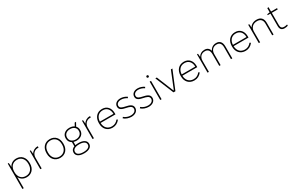

<svg xmlns="http://www.w3.org/2000/svg" viewBox="272 -2601 7239 4716"><g transform="rotate(-30 3891.5 -242.5)"><path d="M92 200H130V-117C165 -40 237 5 329 5H335C473 5 567 -98 567 -250V-270C567 -422 473 -525 335 -525H329C237 -525 165 -479 129 -402C128 -449 124 -494 120 -520H92ZM325 -32C207 -32 130 -120 130 -251V-269C130 -399 207 -488 325 -488H332C450 -488 528 -400 528 -269V-251C528 -120 450 -32 332 -32Z M716 0H754V-303C754 -414 831 -482 921 -482C926 -482 939 -482 944 -482V-520H929C854 -520 786 -479 753 -415C752 -455 748 -496 744 -520H716Z M1280 5H1286C1426 5 1521 -98 1521 -250V-270C1521 -422 1426 -525 1286 -525H1280C1139 -525 1044 -422 1044 -270V-250C1044 -98 1139 5 1280 5ZM1279 -32C1162 -32 1084 -121 1084 -251V-269C1084 -400 1161 -488 1279 -488H1286C1404 -488 1482 -400 1482 -269V-251C1482 -121 1403 -32 1286 -32Z M1634 -336C1634 -271 1667 -219 1721 -188V-70C1662 -48 1626 -5 1626 53V61C1626 148 1711 202 1843 202H1851C1983 202 2068 148 2068 60V53C2068 -35 1983 -89 1851 -89H1843C1810 -89 1782 -86 1758 -81V-174C1781 -166 1807 -161 1836 -161H1843C1961 -161 2045 -233 2045 -336V-350C2045 -396 2029 -435 2000 -464L2058 -570H2019C2000 -540 1988 -517 1974 -488C1940 -512 1895 -525 1843 -525H1836C1717 -525 1634 -453 1634 -350ZM1673 -349C1673 -431 1740 -489 1837 -489H1842C1938 -489 2006 -431 2006 -349V-337C2006 -255 1938 -197 1843 -197H1837C1740 -197 1673 -255 1673 -337ZM1665 54C1665 -14 1733 -53 1844 -53H1850C1960 -53 2029 -14 2029 54V60C2029 126 1961 166 1850 166H1844C1733 166 1665 126 1665 60Z M2198 0H2236V-303C2236 -414 2313 -482 2403 -482C2408 -482 2421 -482 2426 -482V-520H2411C2336 -520 2268 -479 2235 -415C2234 -455 2230 -496 2226 -520H2198Z M2764 5H2770C2854 5 2923 -33 2976 -102L2946 -122C2903 -67 2845 -32 2772 -32H2765C2646 -32 2569 -116 2566 -240V-244H2988V-283C2988 -428 2901 -525 2769 -525H2764C2621 -525 2527 -421 2527 -264V-245C2527 -96 2622 5 2764 5ZM2567 -280C2573 -407 2647 -488 2761 -488H2768C2877 -488 2949 -408 2951 -288V-280Z M3303 6C3414 6 3490 -54 3490 -142C3490 -244 3391 -268 3300 -288C3223 -305 3152 -322 3152 -389C3152 -449 3204 -489 3283 -489C3340 -489 3397 -470 3450 -435L3469 -466C3418 -503 3349 -526 3284 -526C3182 -526 3113 -470 3113 -386C3113 -291 3202 -269 3290 -250C3371 -233 3451 -213 3451 -140C3451 -74 3393 -31 3303 -31C3233 -31 3166 -56 3114 -100L3092 -71C3142 -24 3224 6 3303 6Z M3792 6C3903 6 3979 -54 3979 -142C3979 -244 3880 -268 3789 -288C3712 -305 3641 -322 3641 -389C3641 -449 3693 -489 3772 -489C3829 -489 3886 -470 3939 -435L3958 -466C3907 -503 3838 -526 3773 -526C3671 -526 3602 -470 3602 -386C3602 -291 3691 -269 3779 -250C3860 -233 3940 -213 3940 -140C3940 -74 3882 -31 3792 -31C3722 -31 3655 -56 3603 -100L3581 -71C3631 -24 3713 6 3792 6Z M4137 -624C4154 -624 4168 -637 4168 -656C4168 -673 4154 -687 4137 -687C4118 -687 4105 -673 4105 -656C4105 -637 4118 -624 4137 -624ZM4117 0H4155V-520H4117Z M4492 0H4547L4762 -520H4719L4525 -41H4515L4320 -520H4278Z M5084 5H5090C5174 5 5243 -33 5296 -102L5266 -122C5223 -67 5165 -32 5092 -32H5085C4966 -32 4889 -116 4886 -240V-244H5308V-283C5308 -428 5221 -525 5089 -525H5084C4941 -525 4847 -421 4847 -264V-245C4847 -96 4942 5 5084 5ZM4887 -280C4893 -407 4967 -488 5081 -488H5088C5197 -488 5269 -408 5271 -288V-280Z M5459 0H5497V-313C5497 -420 5561 -489 5660 -489H5666C5749 -489 5791 -434 5791 -334V0H5829V-313C5829 -420 5894 -489 5993 -489H5999C6081 -489 6123 -434 6123 -334V0H6161V-338C6161 -460 6107 -526 6006 -526H6001C5916 -526 5851 -482 5820 -411C5801 -485 5751 -526 5673 -526H5668C5590 -526 5529 -488 5496 -427C5494 -467 5491 -503 5487 -520H5459Z M6537 5H6543C6627 5 6696 -33 6749 -102L6719 -122C6676 -67 6618 -32 6545 -32H6538C6419 -32 6342 -116 6339 -240V-244H6761V-283C6761 -428 6674 -525 6542 -525H6537C6394 -525 6300 -421 6300 -264V-245C6300 -96 6395 5 6537 5ZM6340 -280C6346 -407 6420 -488 6534 -488H6541C6650 -488 6722 -408 6724 -288V-280Z M6912 0H6950V-308C6950 -416 7027 -489 7141 -489H7142C7242 -489 7293 -432 7293 -331V0H7331V-335C7331 -458 7267 -526 7149 -526H7146C7057 -526 6985 -486 6949 -419C6949 -464 6945 -497 6940 -520H6912Z M7645 3C7676 3 7718 -4 7742 -13V-48C7717 -40 7676 -34 7650 -34C7591 -34 7560 -66 7560 -134V-484H7729V-520H7560V-645L7522 -639V-520C7496 -519 7463 -513 7445 -508V-484H7522V-128C7522 -42 7564 3 7645 3Z"/></g></svg>

Font: Fixel Text ExtraLight
Style: Regular
Weight: 200
Width: 4
Designer: AlfaBravo + MacPaw
Foundry: Kyrylo Tkachov, Marchela Mozhyna, Serhii Makarenko, Maria Weinstein, Zakhar Kryvoshyya
Version: Version 1.211